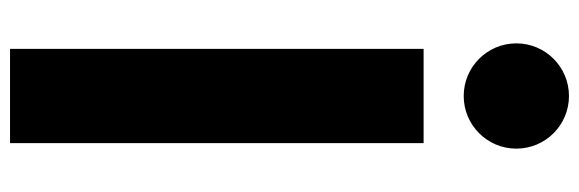

<svg xmlns="http://www.w3.org/2000/svg" viewBox="-406 -749 1155 383"><g transform="rotate(90 171.5 -557.5)"><path d="M171.5 -1115C113.5 -1115 66.5 -1068 66.5 -1010C66.5 -952 113.5 -905 171.5 -905C229.5 -905 276.5 -952 276.5 -1010C276.5 -1068 229.5 -1115 171.5 -1115ZM265.5 -825H77.5V0H265.5Z"/></g></svg>

Font: Hussar
Style: BdSuprExt
Weight: 700
Foundry: Cannot Into Space Fonts
Version: Version 2.00